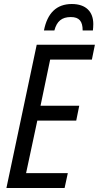

<svg xmlns="http://www.w3.org/2000/svg" viewBox="-20 -937 493 957"><path d="M199 -785H251C263 -831 288 -852 333 -852C375 -852 392 -831 392 -785H443C444 -795 445 -805 445 -817C445 -878 409 -917 338 -917C262 -917 216 -872 199 -785ZM12 0H302L318 -74H110L166 -336H360L375 -410H182L230 -640H438L453 -714H163Z"/></svg>

Font: Noto Sans Condensed
Style: Italic
Weight: 400
Width: 3
Italic angle: -12°
Designer: Monotype Design Team
Foundry: Monotype Imaging Inc.
Version: Version 2.013